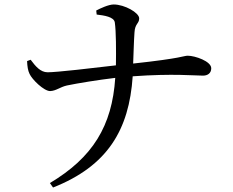

<svg xmlns="http://www.w3.org/2000/svg" viewBox="-20 -786 1040 858"><path d="M101 -513C102 -489 105 -470 112 -456C123 -431 176 -379 204 -379C231 -380 248 -397 279 -404C327 -414 419 -429 495 -438C481 -223 394 -82 203 32L217 52C460 -44 557 -205 573 -445C752 -458 851 -448 887 -448C907 -448 924 -458 924 -481C924 -512 852 -537 819 -537C800 -537 797 -526 575 -502C577 -547 578 -599 581 -641C583 -681 602 -680 602 -704C602 -729 537 -766 488 -766C465 -766 427 -748 410 -739L412 -721C445 -717 489 -711 493 -686C499 -645 499 -559 498 -494C397 -482 234 -463 193 -463C160 -463 138 -491 117 -519Z"/></svg>

Font: Noto Serif HK Medium
Style: Regular
Weight: 500
Designer: Ryoko NISHIZUKA 西塚涼子 (kana & ideographs); Frank Grießhammer (Latin, Greek & Cyrillic); Wenlong ZHANG 张文龙 (bopomofo); San
Foundry: Adobe
Version: Version 2.001;hotconv 1.1.0;makeotfexe 2.6.0